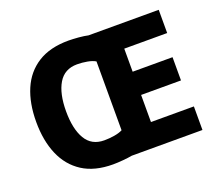

<svg xmlns="http://www.w3.org/2000/svg" viewBox="-122 -987 1210 1072"><g transform="rotate(-20 483.0 -450.5)"><path d="M379 -818Q406 -818 439.5 -815Q473 -812 495 -807H912V-669H657V-532H894V-394H657V-233H912V-93H492Q471 -89 437.5 -86Q404 -83 378 -83Q269 -83 197.5 -129Q126 -175 90.5 -258Q55 -341 55 -452Q55 -563 90 -645Q125 -727 197 -772.5Q269 -818 379 -818ZM379 -677Q304 -677 268 -616.5Q232 -556 232 -451Q232 -346 267.5 -286Q303 -226 378 -226Q408 -226 438 -231Q468 -236 487 -246V-655Q469 -666 439 -671.5Q409 -677 379 -677Z"/></g></svg>

Font: Noto Sans Kannada UI ExtraBold
Style: Regular
Weight: 800
Designer: Jelle Bosma - Monotype Design Team
Foundry: Monotype Imaging Inc.
Version: Version 2.005; ttfautohint (v1.8.4.7-5d5b)